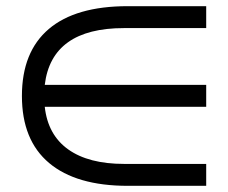

<svg xmlns="http://www.w3.org/2000/svg" viewBox="-20 -663 739 622"><path d="M394 -61Q227 -61 139 -135Q51 -209 51 -352Q51 -495 138 -569Q225 -643 394 -643H648V-572H382Q147 -572 125 -388H648V-317H125Q135 -226 201 -179Q267 -132 382 -132H648V-61Z"/></svg>

Font: hex115
Style: Regular
Weight: 400
Designer: Monotype Design Team
Foundry: Monotype Imaging Inc.
Version: Version 2.013